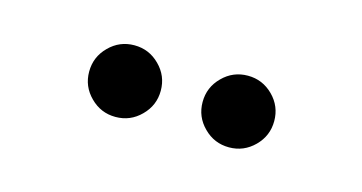

<svg xmlns="http://www.w3.org/2000/svg" viewBox="-30 -843 451 239"><g transform="rotate(15 196.0 -723.0)"><path d="M90.5 -690.6Q76.9 -704.1 76.9 -723.1Q76.9 -742.2 90.5 -755.7Q104 -769.3 123 -769.3Q142.1 -769.3 155.6 -755.7Q169.2 -742.2 169.2 -723.1Q169.2 -704.1 155.6 -690.6Q142.1 -677 123 -677Q104 -677 90.5 -690.6ZM236.7 -690.6Q223.1 -704.1 223.1 -723.1Q223.1 -742.2 236.7 -755.7Q250.2 -769.3 269.3 -769.3Q288.3 -769.3 301.9 -755.7Q315.4 -742.2 315.4 -723.1Q315.4 -704.1 301.9 -690.6Q288.3 -677 269.3 -677Q250.2 -677 236.7 -690.6Z"/></g></svg>

Font: Tecnico
Style: Fino
Weight: 400
Version: Version 1.3